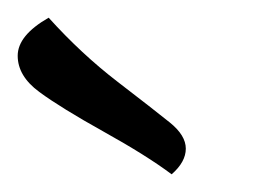

<svg xmlns="http://www.w3.org/2000/svg" viewBox="-70 -722 291 217"><path d="M-15 -702Q22 -661 63 -629.5Q104 -598 122 -583.5Q140 -569 140 -554Q140 -539 124 -525Q96 -546 47.5 -573Q-1 -600 -25.5 -618Q-50 -636 -50 -659Q-50 -682 -15 -702Z"/></svg>

Font: Overlock Mod
Style: Regular
Weight: 400
Designer: Dario Muhafara
Foundry: Dario Manuel Muhafara
Version: Version 1.001